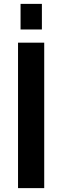

<svg xmlns="http://www.w3.org/2000/svg" viewBox="-20 -970 321 990"><path d="M208 0H73V-750H208ZM86 -818V-950H196V-818Z"/></svg>

Font: Mohave Light
Style: Bold
Weight: 700
Version: Version 2.003